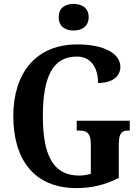

<svg xmlns="http://www.w3.org/2000/svg" viewBox="-20 -951 714 981"><path d="M356 -795C398 -795 433 -816 433 -863C433 -911 398 -931 356 -931C313 -931 280 -911 280 -863C280 -816 313 -795 356 -795ZM371 10C450 10 518 -7 587 -42V-210C587 -269 600 -284 636 -284H643V-334H372V-284H385C426 -284 444 -269 444 -214V-63C425 -57 403 -54 384 -54C249 -54 199 -162 199 -358C199 -557 249 -662 372 -662C446 -662 481 -604 481 -527C557 -527 595 -563 595 -609C595 -674 519 -724 375 -724C160 -724 48 -574 48 -358C48 -137 153 10 371 10Z"/></svg>

Font: Noto Serif Condensed
Style: Bold
Weight: 700
Width: 3
Designer: Monotype Design Team
Foundry: Monotype Imaging Inc.
Version: Version 2.015